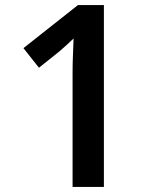

<svg xmlns="http://www.w3.org/2000/svg" viewBox="-20 -734 612 754"><path d="M388 0H265V-449Q265 -483 266.5 -518Q268 -553 269 -583Q259 -573 244 -559.5Q229 -546 213 -532L133 -468L72 -545L286 -714H388Z"/></svg>

Font: Noto Sans New Tai Lue SemiBold
Style: Regular
Weight: 600
Version: Version 2.003